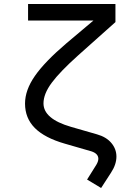

<svg xmlns="http://www.w3.org/2000/svg" viewBox="-20 -750 639 955"><path d="M482.9 185.1 413.1 143.1 459 69.8Q468.8 53.7 469.2 40Q469.2 14.2 435.1 2.9L303.2 -35.2Q202.6 -64 153.6 -113Q104.5 -162.1 104.5 -234.9Q104.5 -301.8 153.6 -372.3Q202.6 -442.9 311 -535.2L444.8 -647.9H119.6V-730H554.2V-640.1L368.2 -474.1Q278.8 -394 237.5 -338.6Q196.3 -283.2 196.3 -235.8Q196.3 -158.7 333 -119.1L461.9 -82Q508.8 -68.8 533.9 -38.8Q559.1 -8.8 559.1 28.8Q559.1 67.9 532.2 108.9Z"/></svg>

Font: UDEV Gothic 35
Style: Regular
Weight: 400
Version: v2.1.0; ttfautohint (v1.8.4.7-5d5b-dirty) -l 6 -r 45 -G 200 